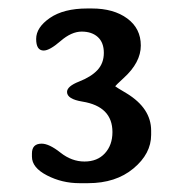

<svg xmlns="http://www.w3.org/2000/svg" viewBox="-20 -717 444 446"><path d="M193.4 -697.3Q244.1 -697.3 275.6 -674.1Q307.1 -650.9 307.1 -611.3Q307.1 -571.8 267.1 -535.6Q247.6 -517.6 247.6 -516.6Q248 -515.6 274.4 -500Q331.1 -465.3 331.1 -413.6V-403.8Q331.1 -359.9 290 -325.7Q249 -291.5 184.6 -291.5H164.6Q124 -291.5 89.1 -309.6Q54.2 -327.6 54.2 -353V-360.4Q54.2 -383.3 76.7 -383.3Q94.2 -383.3 120.4 -362.5Q146.5 -341.8 176.3 -341.8Q206.1 -341.8 223.6 -360.8Q241.2 -379.9 241.2 -410.2Q241.2 -469.7 171.4 -481Q135.7 -486.8 135.7 -503.4Q135.7 -516.6 163.8 -527.6Q191.9 -538.6 206.5 -554.4Q221.2 -570.3 221.2 -594.2Q221.2 -618.2 207.3 -630.9Q193.4 -643.6 169.7 -643.6Q146 -643.6 120.6 -621.6Q95.2 -599.6 81.5 -599.6Q64 -599.6 64 -626.5Q64 -653.3 95.9 -675.3Q127.9 -697.3 182.6 -697.3Z"/></svg>

Font: Averia Serif Libre
Style: Regular
Weight: 400
Version: Version 1.002